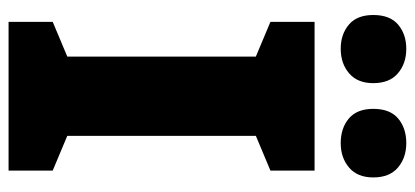

<svg xmlns="http://www.w3.org/2000/svg" viewBox="-280 -688 968 448"><g transform="rotate(90 204.0 -464.0)"><path d="M378 0H31V-103L112 -137V-577L31 -611V-714H378V-611L297 -577V-137L378 -103ZM15 -851Q15 -890 37.5 -909Q60 -928 94 -928Q128 -928 151 -908.5Q174 -889 174 -851Q174 -814 151 -794.5Q128 -775 94 -775Q60 -775 37.5 -794Q15 -813 15 -851ZM234 -851Q234 -890 256.5 -909Q279 -928 314 -928Q348 -928 371 -908.5Q394 -889 394 -851Q394 -814 371 -794.5Q348 -775 314 -775Q279 -775 256.5 -794Q234 -813 234 -851Z"/></g></svg>

Font: Noto Sans Tamil SemiCondensed Black
Style: Regular
Weight: 900
Width: 4
Designer: Jelle Bosma - Monotype Design Team
Foundry: Monotype Imaging Inc.
Version: Version 2.004; ttfautohint (v1.8.4.7-5d5b)